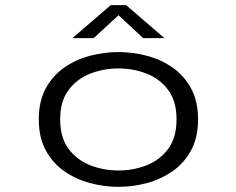

<svg xmlns="http://www.w3.org/2000/svg" viewBox="-20 -714 915 745"><path d="M439.5 11Q383.5 11 328.8 -3.8Q274 -18.5 229.2 -49.8Q184.5 -81 157.5 -130.8Q130.5 -180.5 130.5 -251Q130.5 -321.5 157.5 -371Q184.5 -420.5 229.2 -451.8Q274 -483 329 -497.5Q384 -512 439.5 -512Q495.5 -512 550.2 -497.5Q605 -483 649.8 -451.8Q694.5 -420.5 721.5 -370.8Q748.5 -321 748.5 -251Q748.5 -180.5 721.5 -130.8Q694.5 -81 649.8 -49.8Q605 -18.5 550.2 -3.8Q495.5 11 439.5 11ZM439.5 -52.5Q497 -52.5 548.5 -72.5Q600 -92.5 632.5 -136.2Q665 -180 665 -251Q665 -321.5 632.5 -365Q600 -408.5 548.5 -428.5Q497 -448.5 439.5 -448.5Q382.5 -448.5 330.8 -428.5Q279 -408.5 246.2 -365Q213.5 -321.5 213.5 -251Q213.5 -180 246.2 -136.2Q279 -92.5 330.8 -72.5Q382.5 -52.5 439.5 -52.5ZM261 -566 409.5 -694H469.5L618 -566H535.5L440 -655L343.5 -566Z"/></svg>

Font: Trispace SemiExpanded Light
Style: Regular
Weight: 300
Width: 6
Designer: Tyler Finck
Foundry: Etcetera Type Company
Version: Version 1.210; ttfautohint (v1.8.3)